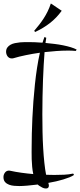

<svg xmlns="http://www.w3.org/2000/svg" viewBox="-57 -914 461 1104"><path d="M224.1 152.8Q224.1 169.9 207 169.9Q196.3 169.9 186.3 164.6Q176.3 159.2 168 153.8Q165.5 152.3 163.8 150.6Q162.1 148.9 160.2 147Q128.9 150.9 101.1 153.3Q73.2 155.8 53.7 155.8Q40.5 155.8 24.9 154.5Q9.3 153.3 -4.6 148.2Q-18.6 143.1 -27.8 132.8Q-37.1 122.6 -37.1 104Q-37.1 90.3 -28.6 78.6Q-20 66.9 -4.9 66.9Q-3.4 66.9 -1.5 67.4Q0.5 67.9 2 67.9Q32.7 74.7 66.4 79.3Q100.1 84 134.3 86.9Q129.9 66.4 127.9 44.2Q126 22 125.2 1Q124.5 -20 124.8 -38.1Q125 -56.2 125 -67.9Q125 -103.5 126 -146.2Q127 -189 129.2 -235.6Q131.3 -282.2 135 -331.3Q138.7 -380.4 143.8 -429Q148.9 -477.5 156 -523.7Q163.1 -569.8 172.4 -610.8Q130.9 -605 91.8 -596.9Q52.7 -588.9 20 -579.1Q17.1 -578.1 14.6 -578.1Q12.2 -578.1 9.8 -578.1Q2.4 -578.1 -3.7 -581.5Q-9.8 -585 -13.7 -590.3Q-17.6 -595.7 -19.8 -602.5Q-22 -609.4 -22 -616.2Q-22 -630.9 -14.9 -640.6Q-7.8 -650.4 3.4 -656.7Q14.6 -663.1 29.1 -666Q43.5 -668.9 58.1 -670.4Q72.8 -671.9 86.2 -671.9Q99.6 -671.9 109.9 -671.9Q125 -671.9 145 -671.1Q165 -670.4 187.5 -668.5Q189.9 -677.2 192.9 -685.3Q195.8 -693.4 198.7 -701.2L209 -696.8Q207 -687 204.6 -667Q230 -664.6 256.3 -661.4Q282.7 -658.2 306.6 -653.3Q330.6 -648.4 350.6 -642.3Q370.6 -636.2 383.8 -628.9L378.9 -621.1Q366.7 -622.6 354.2 -622.8Q341.8 -623 330.1 -623Q300.8 -623 267.6 -620.6Q234.4 -618.2 199.2 -614.3Q196.8 -581.5 194.3 -540.8Q191.9 -500 190.2 -453.6Q188.5 -407.2 187.5 -357.4Q186.5 -307.6 186.5 -257.1Q186.5 -206.5 187.5 -157.2Q188.5 -107.9 191.2 -63Q193.8 -18.1 198 21.2Q202.1 60.5 208 90.8Q221.2 91.3 234.1 91.6Q247.1 91.8 259.8 91.8Q285.6 91.8 312 90.6Q338.4 89.4 363.8 84L368.7 91.8Q358.4 99.1 342.5 105.5Q326.7 111.8 307.4 117.7Q288.1 123.5 265.9 128.7Q243.7 133.8 220.7 137.7Q222.2 141.6 223.1 145.3Q224.1 148.9 224.1 152.8ZM139.6 -736.8Q154.8 -754.4 168.5 -772Q182.1 -789.6 194.3 -808.3Q206.5 -827.1 216.8 -848.1Q227.1 -869.1 235.4 -894L297.9 -852.1Q267.6 -810.5 230.2 -781.5Q192.9 -752.4 145 -730Z"/></svg>

Font: Montez
Style: Regular
Weight: 400
Designer: Astigmatic (AOETI)
Foundry: Astigmatic (AOETI)
Version: Version 1.000